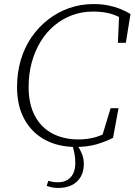

<svg xmlns="http://www.w3.org/2000/svg" viewBox="-20 -709 664 946"><path d="M210 207 218 182Q228 185 239.5 187Q251 189 265 189Q305 189 328 164.5Q351 140 351 94Q351 68 346.5 45.5Q342 23 334 0H360V5Q375 27 384 50Q393 73 393 100Q393 135 378 161.5Q363 188 335 202.5Q307 217 267 217Q247 217 232.5 213.5Q218 210 210 207ZM353 15Q267 15 202 -20Q137 -55 100.5 -121Q64 -187 64 -280Q64 -351 82.5 -413.5Q101 -476 135.5 -526Q170 -576 217 -612.5Q264 -649 320.5 -669Q377 -689 441 -689Q480 -689 512.5 -682.5Q545 -676 572.5 -665Q600 -654 623 -640L600 -498H561L567 -639L593 -609Q564 -630 526.5 -641Q489 -652 439 -652Q383 -652 335 -634Q287 -616 247.5 -583Q208 -550 180 -504Q152 -458 136.5 -401.5Q121 -345 121 -281Q121 -195 152.5 -137Q184 -79 239.5 -50.5Q295 -22 366 -22Q409 -22 444.5 -31.5Q480 -41 514 -60L481 -31L525 -176H564L537 -30Q500 -11 455.5 2Q411 15 353 15Z"/></svg>

Font: Source Serif 4 Light
Style: Italic
Weight: 300
Italic angle: -12°
Designer: Frank Grießhammer
Foundry: Adobe Systems Incorporated
Version: Version 4.004;hotconv 1.0.116;makeotfexe 2.5.65601